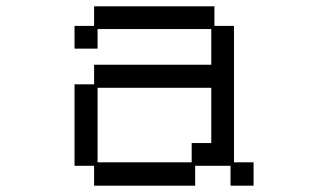

<svg xmlns="http://www.w3.org/2000/svg" viewBox="-20 -560 1040 608"><path d="M216 -293H278V-355H649V-468H289V-406H216V-478H278V-540H659V-478H721V-46H783V28H710V-35H598V28H278V-35H216ZM587 -46V-107H649V-282H289V-46Z"/></svg>

Font: DotGothic16
Style: Regular
Weight: 400
Designer: Fontworks Inc.
Foundry: Fontworks Inc.
Version: Version 1.100